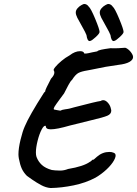

<svg xmlns="http://www.w3.org/2000/svg" viewBox="-20 -909 691 968"><path d="M116 -22Q99 -39 90 -58.5Q81 -78 75 -110Q73 -122 73 -131Q73 -161 83.5 -204.5Q94 -248 105 -272Q127 -325 202 -442Q206 -446 207.5 -447.5Q209 -449 208.5 -449.5Q208 -450 208 -450Q208 -457 237 -512Q254 -530 254 -543Q254 -550 251 -554Q248 -558 259 -571.5Q270 -585 289.5 -601.5Q309 -618 331 -630Q358 -651 384 -651Q392 -651 397.5 -648.5Q403 -646 404 -641Q404 -635 444 -645Q462 -649 470 -650Q474 -655 490.5 -658.5Q507 -662 537 -666Q553 -665 576.5 -666Q600 -667 607 -668Q614 -670 627.5 -659Q641 -648 649 -631Q651 -625 651 -622Q651 -607 632 -596.5Q613 -586 577 -582Q540 -577 512 -572Q484 -567 442 -558L421 -554Q390 -549 375 -541Q360 -533 343 -506Q336 -501 325 -480.5Q314 -460 303 -438L283 -411Q260 -380 254.5 -370.5Q249 -361 252 -357Q256 -356 266.5 -354Q277 -352 284 -351Q293 -356 309 -358Q325 -360 332 -362L354 -368Q416 -384 445 -391Q474 -398 488 -400Q493 -404 500 -404Q511 -404 521.5 -393.5Q532 -383 537 -369Q541 -355 541 -351Q541 -334 521 -325.5Q501 -317 441 -303Q354 -282 332 -276Q267 -257 236 -257Q210 -257 211 -274Q202 -279 190 -256Q178 -233 169.5 -199Q161 -165 161 -140Q161 -127 164 -118Q173 -94 191 -77.5Q209 -61 241 -52Q248 -51 258.5 -50Q269 -49 283 -49Q303 -49 323 -57Q401 -70 433 -93Q438 -95 442.5 -100Q447 -105 451 -105L450 -103Q450 -102 456 -107.5Q462 -113 469 -119Q497 -143 531 -143Q543 -143 551.5 -139.5Q560 -136 561 -133Q567 -123 555 -101Q543 -79 517.5 -55Q492 -31 461 -13Q412 13 351.5 25.5Q291 38 235 39Q211 37 187 24Q163 11 143 -3Q123 -17 116 -22ZM416 -732Q413 -742 392 -779Q378 -803 370 -819Q362 -835 362 -846Q362 -857 370.5 -867Q379 -877 390 -883Q401 -889 404 -889Q418 -889 427 -876Q438 -867 460 -814Q482 -761 482 -748Q482 -740 463 -722.5Q444 -705 436 -703L432 -702Q426 -702 422 -709.5Q418 -717 416 -732ZM537 -732Q534 -742 513 -779Q499 -803 491 -819Q483 -835 483 -846Q483 -857 491.5 -867Q500 -877 511 -883Q522 -889 525 -889Q539 -889 548 -876Q559 -867 581 -814Q603 -761 603 -748Q603 -740 584 -722.5Q565 -705 557 -703L553 -702Q547 -702 543 -709.5Q539 -717 537 -732Z"/></svg>

Font: Caveat
Style: Bold
Weight: 700
Designer: Pablo Impallari
Foundry: Pablo Impallari
Version: Version 1.500; ttfautohint (v1.6)